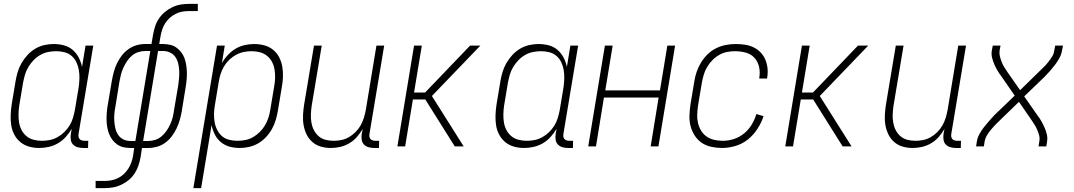

<svg xmlns="http://www.w3.org/2000/svg" viewBox="-20 -755 5540 990"><path d="M182 8Q155 8 130 1Q105 -6 85.5 -22Q66 -38 54 -60.5Q42 -83 38 -108.5Q34 -134 35 -161Q36 -188 40 -215L60 -335Q64 -359 71 -383Q78 -407 91 -429.5Q104 -452 122 -471.5Q140 -491 162 -504Q184 -517 208.5 -522.5Q233 -528 257 -528Q285 -528 310.5 -521Q336 -514 355 -497.5Q374 -481 386 -458Q398 -435 403 -410L421 -520H461L385 -64Q384 -57 385 -50Q386 -43 390.5 -38Q395 -33 402 -31Q409 -29 416 -29H435L434 8H409Q394 8 380 4Q366 0 356.5 -10Q347 -20 345 -34.5Q343 -49 345 -64L350 -91Q337 -69 319 -49Q301 -29 278.5 -16Q256 -3 231 2.5Q206 8 182 8ZM196 -29Q216 -29 236.5 -33Q257 -37 276 -47.5Q295 -58 311 -73.5Q327 -89 338.5 -107.5Q350 -126 356 -146.5Q362 -167 366 -187L386 -307Q389 -329 389.5 -351Q390 -373 386.5 -394Q383 -415 374 -434Q365 -453 349.5 -466.5Q334 -480 313 -485.5Q292 -491 270 -491Q250 -491 229 -487Q208 -483 188.5 -472Q169 -461 153.5 -445Q138 -429 126.5 -410Q115 -391 109 -370.5Q103 -350 99 -329L79 -209Q76 -188 75.5 -166Q75 -144 78.5 -123Q82 -102 91.5 -84Q101 -66 116.5 -53Q132 -40 153 -34.5Q174 -29 196 -29Z M473 215V178H518Q536 178 553 175Q570 172 587 164Q604 156 617.5 143.5Q631 131 641 115.5Q651 100 657 83Q663 66 666 49L672 8H652Q634 8 616.5 4Q599 0 584.5 -10Q570 -20 559.5 -34Q549 -48 542.5 -64.5Q536 -81 533 -99Q530 -117 529.5 -135.5Q529 -154 530.5 -173Q532 -192 535 -210L557 -340Q561 -363 567 -385Q573 -407 583 -428Q593 -449 607.5 -468Q622 -487 641.5 -501Q661 -515 683.5 -521.5Q706 -528 728 -528H761L769 -575Q773 -597 779.5 -618Q786 -639 799 -658.5Q812 -678 830 -693Q848 -708 869 -718Q890 -728 911.5 -731.5Q933 -735 954 -735H1000V-698H955Q937 -698 920 -695Q903 -692 886.5 -684Q870 -676 856 -663.5Q842 -651 832 -635.5Q822 -620 816.5 -603Q811 -586 808 -569L801 -528H821Q839 -528 857 -524Q875 -520 889 -510Q903 -500 914 -486Q925 -472 931 -455.5Q937 -439 940 -421Q943 -403 943.5 -384.5Q944 -366 942.5 -347Q941 -328 938 -310L917 -180Q913 -157 906.5 -135Q900 -113 890 -92Q880 -71 865.5 -52Q851 -33 832 -19Q813 -5 790 1.5Q767 8 745 8H712L705 55Q701 77 694 98Q687 119 674.5 138.5Q662 158 644 173Q626 188 604.5 198Q583 208 561.5 211.5Q540 215 519 215ZM652 -28H678L755 -492H728Q710 -492 692 -486Q674 -480 659.5 -467.5Q645 -455 634.5 -439Q624 -423 616 -405.5Q608 -388 603.5 -370Q599 -352 596 -335L575 -205Q571 -185 569.5 -166Q568 -147 569.5 -128Q571 -109 575.5 -91Q580 -73 590 -58.5Q600 -44 616.5 -36Q633 -28 652 -28ZM718 -28H745Q763 -28 781 -34Q799 -40 813.5 -52.5Q828 -65 839 -81Q850 -97 858 -114.5Q866 -132 870.5 -150Q875 -168 877 -185L899 -315Q902 -335 903.5 -354Q905 -373 904 -392Q903 -411 898.5 -429Q894 -447 884 -461.5Q874 -476 857 -484Q840 -492 821 -492H795Z M977 215 1099 -520H1139L1124 -429Q1136 -451 1154.5 -471Q1173 -491 1195 -504Q1217 -517 1242 -522.5Q1267 -528 1291 -528Q1318 -528 1343.5 -521Q1369 -514 1388.5 -498Q1408 -482 1419.5 -459.5Q1431 -437 1435.5 -411.5Q1440 -386 1439 -359Q1438 -332 1433 -305L1413 -185Q1409 -161 1402 -137Q1395 -113 1382.5 -90.5Q1370 -68 1352 -48.5Q1334 -29 1311.5 -16Q1289 -3 1264.5 2.5Q1240 8 1216 8Q1188 8 1163 1Q1138 -6 1118.5 -22.5Q1099 -39 1087.5 -62Q1076 -85 1071 -110L1017 215ZM1204 -29Q1224 -29 1245 -33Q1266 -37 1285 -48Q1304 -59 1320 -75Q1336 -91 1347 -110Q1358 -129 1364.5 -149.5Q1371 -170 1374 -191L1394 -311Q1398 -332 1398.5 -354Q1399 -376 1395.5 -397Q1392 -418 1382.5 -436Q1373 -454 1357 -467Q1341 -480 1320.5 -485.5Q1300 -491 1278 -491Q1258 -491 1237.5 -487Q1217 -483 1197.5 -472.5Q1178 -462 1162 -446.5Q1146 -431 1135 -412.5Q1124 -394 1117.5 -373.5Q1111 -353 1108 -333L1088 -213Q1084 -191 1083.5 -169Q1083 -147 1086.5 -126Q1090 -105 1099.5 -86Q1109 -67 1124 -53.5Q1139 -40 1160.5 -34.5Q1182 -29 1204 -29Z M1686 8Q1659 8 1634.5 1Q1610 -6 1591 -22.5Q1572 -39 1561 -61.5Q1550 -84 1545.5 -109.5Q1541 -135 1542.5 -162Q1544 -189 1548 -215L1599 -520H1639L1587 -209Q1584 -188 1583 -166.5Q1582 -145 1585.5 -124Q1589 -103 1598 -85Q1607 -67 1622 -53.5Q1637 -40 1657.5 -34.5Q1678 -29 1700 -29Q1720 -29 1740 -33Q1760 -37 1778.5 -47.5Q1797 -58 1813 -74Q1829 -90 1839.5 -108.5Q1850 -127 1856 -147Q1862 -167 1866 -187L1921 -520H1961L1885 -64Q1884 -57 1885 -50Q1886 -43 1890.5 -38Q1895 -33 1902 -31Q1909 -29 1916 -29H1935L1934 8H1909Q1894 8 1880 4Q1866 0 1856.5 -10Q1847 -20 1845 -34.5Q1843 -49 1845 -64L1850 -90Q1837 -68 1820 -48.5Q1803 -29 1780.5 -16Q1758 -3 1734 2.5Q1710 8 1686 8Z M2029 0 2115 -520H2155L2115 -278H2172L2404 -520H2457L2207 -260L2371 0H2325L2173 -242H2109L2069 0Z M2682 8Q2655 8 2630 1Q2605 -6 2585.5 -22Q2566 -38 2554 -60.5Q2542 -83 2538 -108.5Q2534 -134 2535 -161Q2536 -188 2540 -215L2560 -335Q2564 -359 2571 -383Q2578 -407 2591 -429.5Q2604 -452 2622 -471.5Q2640 -491 2662 -504Q2684 -517 2708.5 -522.5Q2733 -528 2757 -528Q2785 -528 2810.5 -521Q2836 -514 2855 -497.5Q2874 -481 2886 -458Q2898 -435 2903 -410L2921 -520H2961L2885 -64Q2884 -57 2885 -50Q2886 -43 2890.5 -38Q2895 -33 2902 -31Q2909 -29 2916 -29H2935L2934 8H2909Q2894 8 2880 4Q2866 0 2856.5 -10Q2847 -20 2845 -34.5Q2843 -49 2845 -64L2850 -91Q2837 -69 2819 -49Q2801 -29 2778.5 -16Q2756 -3 2731 2.5Q2706 8 2682 8ZM2696 -29Q2716 -29 2736.5 -33Q2757 -37 2776 -47.5Q2795 -58 2811 -73.5Q2827 -89 2838.5 -107.5Q2850 -126 2856 -146.5Q2862 -167 2866 -187L2886 -307Q2889 -329 2889.5 -351Q2890 -373 2886.5 -394Q2883 -415 2874 -434Q2865 -453 2849.5 -466.5Q2834 -480 2813 -485.5Q2792 -491 2770 -491Q2750 -491 2729 -487Q2708 -483 2688.5 -472Q2669 -461 2653.5 -445Q2638 -429 2626.5 -410Q2615 -391 2609 -370.5Q2603 -350 2599 -329L2579 -209Q2576 -188 2575.5 -166Q2575 -144 2578.5 -123Q2582 -102 2591.5 -84Q2601 -66 2616.5 -53Q2632 -40 2653 -34.5Q2674 -29 2696 -29Z M3013 0 3099 -520H3139L3101 -289H3383L3421 -520H3461L3375 0H3335L3376 -252H3094L3053 0Z M3703 8Q3675 8 3647.5 2Q3620 -4 3598.5 -18.5Q3577 -33 3562.5 -55.5Q3548 -78 3541 -104Q3534 -130 3535 -158.5Q3536 -187 3540 -215L3560 -335Q3564 -361 3572.5 -385.5Q3581 -410 3595 -433Q3609 -456 3628.5 -475Q3648 -494 3672 -506Q3696 -518 3722 -523Q3748 -528 3773 -528Q3797 -528 3821 -524.5Q3845 -521 3865.5 -511Q3886 -501 3901.5 -485Q3917 -469 3926 -448Q3935 -427 3937.5 -403.5Q3940 -380 3936 -356L3935 -350H3895V-354Q3900 -383 3894 -410Q3888 -437 3870.5 -456.5Q3853 -476 3826 -483.5Q3799 -491 3770 -491Q3750 -491 3729 -487Q3708 -483 3688.5 -472Q3669 -461 3653.5 -445Q3638 -429 3626.5 -410Q3615 -391 3609 -370.5Q3603 -350 3599 -329L3579 -209Q3576 -187 3575 -164.5Q3574 -142 3579 -121Q3584 -100 3595 -81.5Q3606 -63 3623.5 -51Q3641 -39 3662.5 -34Q3684 -29 3707 -29Q3735 -29 3763.5 -38Q3792 -47 3816 -66.5Q3840 -86 3856 -112.5Q3872 -139 3880 -167L3917 -156Q3906 -122 3885.5 -90.5Q3865 -59 3836.5 -36Q3808 -13 3772.5 -2.5Q3737 8 3703 8Z M4029 0 4115 -520H4155L4115 -278H4172L4404 -520H4457L4207 -260L4371 0H4325L4173 -242H4109L4069 0Z M4686 8Q4659 8 4634.5 1Q4610 -6 4591 -22.5Q4572 -39 4561 -61.5Q4550 -84 4545.5 -109.5Q4541 -135 4542.5 -162Q4544 -189 4548 -215L4599 -520H4639L4587 -209Q4584 -188 4583 -166.5Q4582 -145 4585.5 -124Q4589 -103 4598 -85Q4607 -67 4622 -53.5Q4637 -40 4657.5 -34.5Q4678 -29 4700 -29Q4720 -29 4740 -33Q4760 -37 4778.5 -47.5Q4797 -58 4813 -74Q4829 -90 4839.5 -108.5Q4850 -127 4856 -147Q4862 -167 4866 -187L4921 -520H4961L4885 -64Q4884 -57 4885 -50Q4886 -43 4890.5 -38Q4895 -33 4902 -31Q4909 -29 4916 -29H4935L4934 8H4909Q4894 8 4880 4Q4866 0 4856.5 -10Q4847 -20 4845 -34.5Q4843 -49 4845 -64L4850 -90Q4837 -68 4820 -48.5Q4803 -29 4780.5 -16Q4758 -3 4734 2.5Q4710 8 4686 8Z M5013 0 5017 -26Q5020 -45 5030 -63.5Q5040 -82 5053 -98.5Q5066 -115 5079.5 -130.5Q5093 -146 5107 -161L5212 -262L5143 -362Q5132 -376 5123 -391.5Q5114 -407 5107 -423Q5100 -439 5095.5 -457Q5091 -475 5094 -494L5099 -520H5139L5134 -494Q5132 -478 5136 -463Q5140 -448 5145.5 -434Q5151 -420 5159 -407.5Q5167 -395 5175 -383L5240 -290L5337 -385Q5350 -397 5362.5 -409.5Q5375 -422 5385.5 -435.5Q5396 -449 5405 -463.5Q5414 -478 5416 -494L5421 -520H5461L5456 -494Q5453 -475 5443 -456.5Q5433 -438 5420.5 -421.5Q5408 -405 5394.5 -389.5Q5381 -374 5366 -359L5261 -258L5331 -158Q5342 -144 5350.5 -128.5Q5359 -113 5366 -97Q5373 -81 5377.5 -63Q5382 -45 5379 -26L5375 0H5335L5339 -26Q5342 -42 5338 -57Q5334 -72 5328 -86Q5322 -100 5314 -112.5Q5306 -125 5298 -137L5234 -230L5136 -135Q5123 -123 5111 -110.5Q5099 -98 5088 -84.5Q5077 -71 5068.5 -56.5Q5060 -42 5057 -26L5053 0Z"/></svg>

Font: Iosevka Term Curly Extralight
Style: Italic
Weight: 200
Italic angle: -9°
Designer: Belleve Invis
Foundry: Belleve Invis
Version: Version 32.3.0